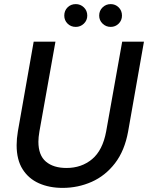

<svg xmlns="http://www.w3.org/2000/svg" viewBox="-20 -903 721 935"><path d="M285 12Q220 12 169.5 -10.5Q119 -33 90 -79Q61 -125 61 -196Q61 -227 67 -263L144 -700H250L172 -263Q167 -234 167 -213Q167 -147 203.5 -116Q240 -85 304 -85Q377 -85 428.5 -128Q480 -171 497 -263L575 -700H681L604 -263Q587 -169 540 -108Q493 -47 426.5 -17.5Q360 12 285 12ZM519 -772Q496 -772 479.5 -788Q463 -804 463 -827Q463 -851 479.5 -867Q496 -883 519 -883Q542 -883 558 -867Q574 -851 574 -827Q574 -804 558 -788Q542 -772 519 -772ZM349 -772Q325 -772 309 -788Q293 -804 293 -827Q293 -851 309 -867Q325 -883 349 -883Q372 -883 388.5 -867Q405 -851 405 -827Q405 -804 388.5 -788Q372 -772 349 -772Z"/></svg>

Font: DeepMind Sans Medium
Style: Italic
Weight: 500
Italic angle: -10°
Designer: Jonny Pinhorn / Modifications: Colophon Foundry
Foundry: Colophon Foundry
Version: Version 1.002; ttfautohint (v1.8.2)